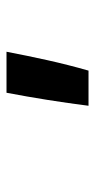

<svg xmlns="http://www.w3.org/2000/svg" viewBox="129 -872 292 590"><g transform="rotate(-90 275.0 -577.0)"><path d="M245 -451Q253 -514 263 -577Q273 -640 285 -703H411Q399 -640 385 -577Q371 -514 353 -451Z"/></g></svg>

Font: Lode
Style: Bold Italic
Weight: 700
Italic angle: -11°
Monospace: yes
Designer: Belleve Invis
Foundry: Belleve Invis
Version: Version 29.2.0; ttfautohint (v1.8.3)